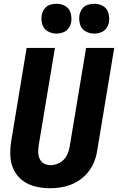

<svg xmlns="http://www.w3.org/2000/svg" viewBox="-20 -989 625 1017"><path d="M245 8Q279 8 313 1.5Q347 -5 379.5 -22Q412 -39 437 -66Q462 -93 476 -125.5Q490 -158 495 -192L585 -735H436L349 -212Q345 -187 332.5 -163.5Q320 -140 296 -127Q272 -114 248 -114Q229 -114 213.5 -122.5Q198 -131 190.5 -147Q183 -163 182.5 -181.5Q182 -200 185 -219L271 -735H121L39 -239Q33 -199 35 -160Q37 -121 54 -87.5Q71 -54 100.5 -32Q130 -10 168 -1Q206 8 245 8ZM479 -811Q496 -811 513.5 -817Q531 -823 542.5 -838.5Q554 -854 557 -871Q561 -896 554 -920.5Q547 -945 526 -957Q505 -969 479 -969Q462 -969 444.5 -963.5Q427 -958 415.5 -942.5Q404 -927 401 -909Q397 -884 404 -860Q411 -836 432.5 -823.5Q454 -811 479 -811ZM279 -811Q296 -811 313.5 -817Q331 -823 342.5 -838.5Q354 -854 357 -871Q361 -896 354 -920.5Q347 -945 326 -957Q305 -969 279 -969Q262 -969 244.5 -963.5Q227 -958 215.5 -942.5Q204 -927 201 -909Q197 -884 204 -860Q211 -836 232.5 -823.5Q254 -811 279 -811Z"/></svg>

Font: Iosevka Sparkle Heavy
Style: Italic
Weight: 900
Italic angle: -9°
Designer: Belleve Invis
Foundry: Belleve Invis
Version: Version 4.5.0; ttfautohint (v1.8.3)